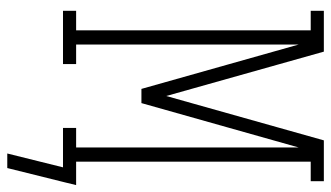

<svg xmlns="http://www.w3.org/2000/svg" viewBox="-216 -560 932 541"><g transform="rotate(90 250.5 -289.0)"><path d="M453 157H412L451 0H340V-37H395V-664L270 -221H230L105 -664V-37H160V0H10V-37H65V-698H10V-735H125L250 -291L375 -735H490V-698H435V-37H501L494 -8Z"/></g></svg>

Font: Iosevka Slab Extralight
Style: Regular
Weight: 200
Monospace: yes
Designer: Belleve Invis
Foundry: Belleve Invis
Version: Version 11.1.1; ttfautohint (v1.8.3)